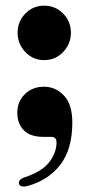

<svg xmlns="http://www.w3.org/2000/svg" viewBox="-20 -490 320 693"><path d="M139 -273Q99 -273 71.2 -302.5Q43.5 -332 43.5 -372Q43.5 -412 71.2 -440.8Q99 -469.5 139 -469.5Q180.5 -469.5 208.2 -440.8Q236 -412 236 -372Q236 -332 208.2 -302.5Q180.5 -273 139 -273ZM136.5 4Q89 4 65.8 -20Q42.5 -44 42.5 -83.5Q42.5 -123.5 69.8 -150.2Q97 -177 138.5 -177Q181 -177 211 -145Q241 -113 241 -48Q241 48 198 104.2Q155 160.5 78.5 181.5Q51.5 187.5 48.5 172.5Q45.5 157.5 70.5 149.5Q133 128.5 158.5 94.2Q184 60 184 24.5Q184 15 179.8 9.5Q175.5 4 164 4Z"/></svg>

Font: Fraunces 72pt
Style: Bold
Weight: 700
Version: Version 1.000;[b76b70a41]